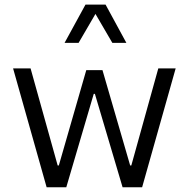

<svg xmlns="http://www.w3.org/2000/svg" viewBox="-20 -796 800 816"><path d="M517.1 -613.8H457.5L385.7 -736.8L314 -613.8H254.4L343.3 -776.4H428.7ZM538.1 -92.8 652.8 -505.4H726.6L584 0H501L383.3 -397H378.4L261.7 0H178.2L35.6 -505.4H109.9L225.1 -92.8H230L346.7 -498H415.5L533.2 -92.8Z"/></svg>

Font: Estedad-FD Regular
Style: FD-Regular
Weight: 400
Designer: Amin Abedi
Version: Version 7.3